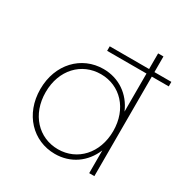

<svg xmlns="http://www.w3.org/2000/svg" viewBox="-169 -885 1001 1031"><g transform="rotate(30 331.5 -369.5)"><path d="M308 3C405 3 483 -52 520 -141V0H552V-617H657V-645H552V-742H519V-645H275V-617H519V-381C482 -469 403 -523 308 -523C172 -523 67 -415 67 -260C67 -105 172 3 308 3ZM310 -27C190 -27 100 -122 100 -260C100 -398 190 -492 310 -492C429 -492 519 -398 519 -260C519 -122 429 -27 310 -27Z"/></g></svg>

Font: Chess Sans ExtraLight
Style: Regular
Weight: 275
Designer: Wolf Bōese
Foundry: Wolf Bōese
Version: Version 7.223;Glyphs 3.3 (3306)